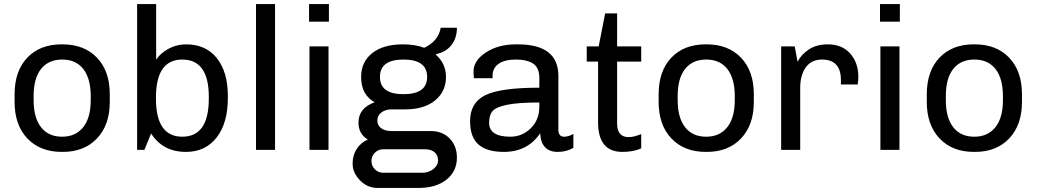

<svg xmlns="http://www.w3.org/2000/svg" viewBox="-20 -740 5118 948"><path d="M285 10Q178 10 115 -56.5Q52 -123 52 -237V-274Q52 -389 114.5 -455Q177 -521 284 -521H289Q396 -521 459 -455Q522 -389 522 -274V-237Q522 -123 459 -56.5Q396 10 290 10ZM287 -65Q353 -65 390.5 -111.5Q428 -158 428 -246V-265Q428 -352 391.5 -399Q355 -446 287 -446Q220 -446 183 -400Q146 -354 146 -265V-246Q146 -159 182.5 -112Q219 -65 287 -65Z M899 -521Q997 -521 1051 -452.5Q1105 -384 1105 -267V-256Q1105 -132 1049.5 -61Q994 10 898 10Q784 10 726 -81L693 0H657V-720H751V-446Q774 -479 813.5 -500Q853 -521 899 -521ZM880 -446Q750 -446 750 -258V-253Q750 -65 880 -65Q1011 -65 1011 -253V-262Q1011 -446 880 -446Z M1244 -720H1338V0H1244Z M1604 -720V-633H1506V-720ZM1508 -511H1602V0H1508Z M1969 -521Q2030 -521 2075 -504Q2145 -538 2156 -603H2236Q2236 -552 2209 -517.5Q2182 -483 2134 -473L2132 -470Q2182 -426 2182 -360Q2182 -288 2128 -244Q2074 -200 1981 -200H1913Q1883 -200 1863 -184.5Q1843 -169 1843 -145Q1843 -121 1862 -107Q1881 -93 1913 -93H2106Q2165 -93 2200.5 -56Q2236 -19 2236 38Q2236 106 2184.5 147Q2133 188 2046 188H1845Q1794 188 1757.5 150.5Q1721 113 1721 68Q1721 26 1741.5 -5Q1762 -36 1796 -51Q1750 -79 1750 -134Q1750 -207 1830 -235Q1763 -272 1763 -360Q1763 -434 1817.5 -477.5Q1872 -521 1969 -521ZM1972 -446Q1856 -446 1856 -360Q1856 -275 1972 -275Q2089 -275 2089 -360Q2089 -446 1972 -446ZM2078 -3H1872Q1848 -3 1831 14Q1814 31 1814 55Q1814 79 1831 96Q1848 113 1872 113H2065Q2097 113 2120 94.5Q2143 76 2143 52Q2143 27 2126 12Q2109 -3 2078 -3Z M2537 -521Q2737 -521 2737 -365V-100Q2737 -65 2765 -65Q2788 -65 2811 -79V-10Q2777 10 2734 10Q2652 10 2647 -82Q2585 10 2468 10Q2384 10 2342.5 -26.5Q2301 -63 2301 -142Q2301 -233 2376 -270Q2451 -307 2643 -307V-354Q2643 -405 2613 -425.5Q2583 -446 2526 -446Q2472 -446 2442 -425Q2412 -404 2412 -366V-354H2320Q2318 -368 2318 -387Q2318 -441 2379 -481Q2440 -521 2528 -521ZM2643 -234Q2538 -234 2483 -222.5Q2428 -211 2411.5 -191Q2395 -171 2395 -134Q2395 -65 2500 -65Q2558 -65 2600.5 -106.5Q2643 -148 2643 -214Z M2968 -674H3027V-511H3146V-436H3027V-131Q3027 -63 3084 -63Q3110 -63 3146 -78V-8Q3110 10 3053 10Q2933 10 2933 -136V-436H2877V-511H2936Z M3465 10Q3358 10 3295 -56.5Q3232 -123 3232 -237V-274Q3232 -389 3294.5 -455Q3357 -521 3464 -521H3469Q3576 -521 3639 -455Q3702 -389 3702 -274V-237Q3702 -123 3639 -56.5Q3576 10 3470 10ZM3467 -65Q3533 -65 3570.5 -111.5Q3608 -158 3608 -246V-265Q3608 -352 3571.5 -399Q3535 -446 3467 -446Q3400 -446 3363 -400Q3326 -354 3326 -265V-246Q3326 -159 3362.5 -112Q3399 -65 3467 -65Z M4067 -521Q4138 -521 4178 -475.5Q4218 -430 4218 -361Q4218 -342 4215 -323H4132V-345Q4132 -446 4038 -446Q3987 -446 3959 -408Q3931 -370 3931 -305V0H3837V-511H3904L3918 -435Q3936 -471 3974 -496Q4012 -521 4067 -521Z M4423 -720V-633H4325V-720ZM4327 -511H4421V0H4327Z M4789 10Q4682 10 4619 -56.5Q4556 -123 4556 -237V-274Q4556 -389 4618.5 -455Q4681 -521 4788 -521H4793Q4900 -521 4963 -455Q5026 -389 5026 -274V-237Q5026 -123 4963 -56.5Q4900 10 4794 10ZM4791 -65Q4857 -65 4894.5 -111.5Q4932 -158 4932 -246V-265Q4932 -352 4895.5 -399Q4859 -446 4791 -446Q4724 -446 4687 -400Q4650 -354 4650 -265V-246Q4650 -159 4686.5 -112Q4723 -65 4791 -65Z"/></svg>

Font: Chivo
Style: Regular
Weight: 400
Designer: Hector Gatti
Foundry: Omnibus-Type
Version: Version 1.007;PS 001.007;hotconv 1.0.88;makeotf.lib2.5.64775